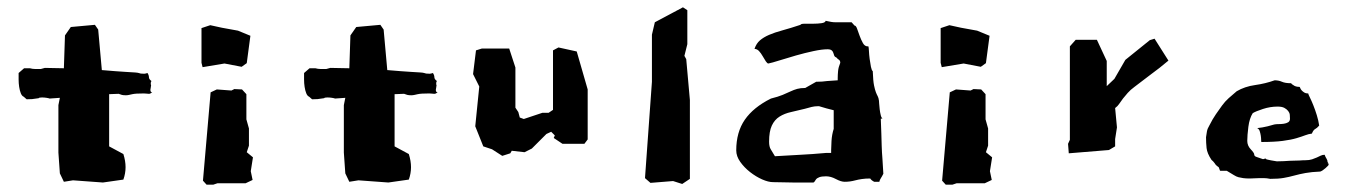

<svg xmlns="http://www.w3.org/2000/svg" viewBox="-20 -492 3694 526"><path d="M279 -234 305 -235Q310 -233 314 -232Q318 -231 325 -231Q329 -231 333.5 -232Q338 -233 342.5 -234Q347 -235 354.5 -235.5Q362 -236 374 -236Q378 -236 381.5 -235.5Q385 -235 387 -235Q388 -235 389.5 -235Q391 -235 397 -239Q392 -239 392 -246Q392 -247 393 -252Q394 -257 394 -259Q393 -259 393 -264Q393 -268 395 -270Q388 -275 388 -280.5Q388 -286 384 -292Q378 -290 375 -290Q368 -290 365.5 -290.5Q363 -291 360 -292Q357 -293 349.5 -293.5Q342 -294 325 -295Q313 -296 296 -297Q279 -298 259 -300L249 -411L240 -424L174 -418L158 -395L155 -305Q141 -305 128 -305.5Q115 -306 103 -306Q93 -303 92 -303Q83 -303 76 -303Q69 -303 62 -305H46L31 -292Q31 -284 31 -274Q31 -264 32.5 -254Q34 -244 37 -236.5Q40 -229 45 -227L53 -220Q63 -220 68 -220.5Q73 -221 86 -223Q87 -225 95 -225Q101 -225 107.5 -224Q114 -223 116 -222Q119 -222 122.5 -222.5Q126 -223 130 -223L144 -224L140 -204V-74L144 -17L155 6L180 2L262 8L318 0Q324 -17 324 -34Q324 -51 318 -70L279 -91Z M666 -394 632 -408 588 -416 556 -423 532 -415V-320L535 -308L595 -318L642 -309L656 -319ZM673 -61 656 -75 662 -93V-140L655 -165V-234L643 -247L622 -248L614 -244L574 -247L557 -239L536 3L546 14H564L576 10H653L672 1L667 -23Z M1061 -234 1087 -235Q1092 -233 1096 -232Q1100 -231 1107 -231Q1111 -231 1115.5 -232Q1120 -233 1124.5 -234Q1129 -235 1136.5 -235.5Q1144 -236 1156 -236Q1160 -236 1163.5 -235.5Q1167 -235 1169 -235Q1170 -235 1171.5 -235Q1173 -235 1179 -239Q1174 -239 1174 -246Q1174 -247 1175 -252Q1176 -257 1176 -259Q1175 -259 1175 -264Q1175 -268 1177 -270Q1170 -275 1170 -280.5Q1170 -286 1166 -292Q1160 -290 1157 -290Q1150 -290 1147.5 -290.5Q1145 -291 1142 -292Q1139 -293 1131.5 -293.5Q1124 -294 1107 -295Q1095 -296 1078 -297Q1061 -298 1041 -300L1031 -411L1022 -424L956 -418L940 -395L937 -305Q923 -305 910 -305.5Q897 -306 885 -306Q875 -303 874 -303Q865 -303 858 -303Q851 -303 844 -305H828L813 -292Q813 -284 813 -274Q813 -264 814.5 -254Q816 -244 819 -236.5Q822 -229 827 -227L835 -220Q845 -220 850 -220.5Q855 -221 868 -223Q869 -225 877 -225Q883 -225 889.5 -224Q896 -223 898 -222Q901 -222 904.5 -222.5Q908 -223 912 -223L926 -224L922 -204V-74L926 -17L937 6L962 2L1044 8L1100 0Q1106 -17 1106 -34Q1106 -51 1100 -70L1061 -91Z M1590 -247 1560 -351 1510 -362 1495 -354V-191L1483 -183H1466L1415 -166L1404 -170L1400 -185L1392 -197V-307L1375 -359H1300L1284 -354L1276 -289L1293 -255L1282 -146L1304 -91L1328 -83L1356 -65L1378 -72L1382 -79L1417 -75L1437 -85L1477 -125L1490 -131L1500 -121L1497 -114L1521 -98H1581L1590 -110Z M1860 -330 1855 -339 1863 -371V-464L1851 -472L1774 -431L1766 -397V-268L1747 -4L1762 9L1824 4L1849 12L1870 -2V-180V-218Z M2047 -358Q2054 -358 2059.5 -352Q2065 -346 2069.5 -338Q2074 -330 2078 -324Q2082 -318 2085 -318Q2095 -320 2115.5 -326.5Q2136 -333 2160.5 -340Q2185 -347 2208.5 -352Q2232 -357 2247 -357Q2255 -357 2258.5 -354Q2262 -351 2263 -347Q2264 -343 2265.5 -339.5Q2267 -336 2272 -334Q2274 -331 2278 -328.5Q2282 -326 2282 -320Q2277 -308 2276 -297.5Q2275 -287 2275 -278V-272L2246 -270Q2239 -269 2232 -268.5Q2225 -268 2216 -268L2186 -251Q2173 -251 2164 -248.5Q2155 -246 2145.5 -241.5Q2136 -237 2124 -232Q2112 -227 2092 -222Q2044 -198 2020.5 -164Q1997 -130 1997 -80Q1997 -64 2008 -48.5Q2019 -33 2035 -20.5Q2051 -8 2068 -0.5Q2085 7 2098 7Q2113 7 2126 7.5Q2139 8 2152 8H2207H2208Q2210 8 2211.5 5.5Q2213 3 2215.5 -0.5Q2218 -4 2224.5 -6.5Q2231 -9 2243 -9Q2256 -9 2270 -1.5Q2284 6 2294 6Q2302 6 2309 5Q2316 4 2323.5 2Q2331 0 2341 -1.5Q2351 -3 2364 -3Q2367 2 2375 6H2389Q2390 1 2393 -3.5Q2396 -8 2400 -16Q2399 -39 2397.5 -57Q2396 -75 2395.5 -91.5Q2395 -108 2394.5 -126Q2394 -144 2393 -167H2396Q2397 -168 2398 -168Q2395 -168 2393 -176Q2391 -184 2390 -192.5Q2389 -201 2388.5 -208.5Q2388 -216 2388 -216Q2387 -224 2384.5 -228.5Q2382 -233 2379.5 -239.5Q2377 -246 2374.5 -258Q2372 -270 2371 -297Q2368 -299 2366 -309Q2364 -319 2362.5 -330.5Q2361 -342 2360.5 -352.5Q2360 -363 2359 -365H2357Q2349 -365 2344 -374Q2339 -383 2335 -394Q2331 -405 2328 -413.5Q2325 -422 2321 -422Q2319 -424 2317 -426.5Q2315 -429 2313 -431H2297Q2287 -431 2280.5 -431Q2274 -431 2268.5 -431Q2263 -431 2257 -432Q2251 -433 2242 -435Q2241 -430 2230.5 -428.5Q2220 -427 2207.5 -427Q2195 -427 2184.5 -427Q2174 -427 2173 -424Q2146 -415 2124 -409Q2102 -403 2087 -396.5Q2072 -390 2062 -381.5Q2052 -373 2047 -358ZM2264 -190V-139Q2259 -123 2258 -106Q2257 -89 2257 -81V-73H2243Q2223 -71 2206 -70Q2189 -69 2173 -68L2103 -64Q2096 -76 2091.5 -83Q2087 -90 2087 -104Q2087 -132 2094.5 -148Q2102 -164 2115.5 -172.5Q2129 -181 2147 -185Q2165 -189 2185 -194Q2195 -197 2203.5 -199Q2212 -201 2220 -201H2224Q2234 -198 2244.5 -195Q2255 -192 2264 -190Z M2691 -394 2657 -408 2613 -416 2581 -423 2557 -415V-320L2560 -308L2620 -318L2667 -309L2681 -319ZM2698 -61 2681 -75 2687 -93V-140L2680 -165V-234L2668 -247L2647 -248L2639 -244L2599 -247L2582 -239L2561 3L2571 14H2589L2601 10H2678L2697 1L2692 -23Z M3181 -326 3143 -386 3130 -382 3063 -328 3033 -276 3012 -256V-325L2985 -383H2927L2911 -365V-109L2906 -98L2908 -72L3018 -81L3035 -91V-111L3040 -143L3035 -196Q3042 -201 3046.5 -208Q3051 -215 3056.5 -222Q3062 -229 3069.5 -237.5Q3077 -246 3088 -254L3134 -289Q3145 -297 3156.5 -306Q3168 -315 3181 -326Z M3620 -44 3617 -48Q3617 -53 3614 -57.5Q3611 -62 3609 -68Q3603 -68 3598 -65.5Q3593 -63 3587.5 -60.5Q3582 -58 3574.5 -55.5Q3567 -53 3556 -53H3551Q3539 -52 3530 -52Q3521 -52 3513 -51.5Q3505 -51 3497 -50.5Q3489 -50 3478 -50Q3459 -53 3453.5 -54.5Q3448 -56 3448 -56Q3448 -56 3449 -56Q3450 -56 3446 -58Q3445 -57 3444 -57Q3443 -57 3442.5 -56.5Q3442 -56 3440 -56Q3429 -60 3422.5 -62Q3416 -64 3416 -69Q3416 -73 3406.5 -83Q3397 -93 3397 -106Q3397 -121 3400 -144.5Q3403 -168 3412 -182Q3420 -187 3440 -193.5Q3460 -200 3480 -200Q3492 -200 3498.5 -196.5Q3505 -193 3509 -188Q3513 -183 3513.5 -177.5Q3514 -172 3514 -167Q3514 -160 3509 -157Q3504 -154 3497 -153Q3490 -152 3483 -152Q3476 -152 3471 -151Q3451 -145 3438.5 -143Q3426 -141 3424 -141Q3429 -139 3431 -133Q3433 -127 3434 -120.5Q3435 -114 3435 -108.5Q3435 -103 3436 -103Q3471 -103 3494 -106Q3517 -109 3532 -113.5Q3547 -118 3556 -121.5Q3565 -125 3574 -126Q3578 -136 3583 -138.5Q3588 -141 3594 -148Q3592 -162 3587.5 -176.5Q3583 -191 3578 -203.5Q3573 -216 3568.5 -225Q3564 -234 3564 -236Q3557 -236 3552.5 -239Q3548 -242 3545.5 -245Q3543 -248 3542 -251Q3541 -254 3540 -254Q3529 -254 3523 -259Q3519 -261 3517 -264Q3501 -264 3492 -268Q3483 -272 3472 -272Q3447 -263 3418.5 -259Q3390 -255 3368 -242Q3356 -232 3346 -223Q3336 -214 3328 -203Q3320 -192 3311 -179Q3302 -166 3293 -148Q3288 -140 3286.5 -132Q3285 -124 3284 -116Q3284 -101 3285.5 -86.5Q3287 -72 3299 -54Q3304 -50 3307.5 -45Q3311 -40 3311 -40L3317 -35Q3319 -35 3320.5 -29.5Q3322 -24 3323 -24H3341Q3353 -17 3360 -12.5Q3367 -8 3373 -6.5Q3379 -5 3386 -4Q3393 -3 3404 -3Q3410 -3 3416.5 -3.5Q3423 -4 3430 -4Q3436 -4 3443 -4Q3450 -4 3460 -2Q3482 -2 3496.5 -4.5Q3511 -7 3525.5 -11Q3540 -15 3556.5 -18Q3573 -21 3597 -22Q3603 -24 3611.5 -31.5Q3620 -39 3620 -41Q3620 -44 3615 -44Z"/></svg>

Font: Dokdo
Style: Regular
Weight: 400
Version: Version 2.00